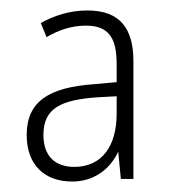

<svg xmlns="http://www.w3.org/2000/svg" viewBox="-20 -742 328 367"><path d="M147 -722C113 -722 83 -712 58 -698L69 -671C91 -684 116 -693 144 -693C184 -693 203 -674 203 -620V-585L159 -581C75 -575 31 -549 31 -484C31 -427 65 -395 118 -395C157 -395 189 -416 206 -452L211 -400H235V-625C235 -687 210 -722 147 -722ZM166 -556 203 -558V-525C203 -463 175 -423 122 -423C85 -423 63 -444 63 -484C63 -535 96 -551 166 -556Z"/></svg>

Font: Noto Sans Myanmar Condensed ExtraLight
Style: Regular
Weight: 200
Width: 3
Designer: Monotype Design Team
Foundry: Monotype Imaging Inc.
Version: Version 2.107